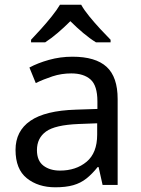

<svg xmlns="http://www.w3.org/2000/svg" viewBox="-20 -786 601 816"><path d="M288 -545Q386 -545 433 -502Q480 -459 480 -365V0H416L399 -76H395Q372 -47 347.5 -27.5Q323 -8 291.5 1Q260 10 215 10Q142 10 94 -28.5Q46 -67 46 -149Q46 -229 109 -272.5Q172 -316 303 -320L394 -323V-355Q394 -422 365 -448Q336 -474 283 -474Q241 -474 203 -461.5Q165 -449 132 -433L105 -499Q140 -518 188 -531.5Q236 -545 288 -545ZM314 -259Q214 -255 175.5 -227Q137 -199 137 -148Q137 -103 164.5 -82Q192 -61 235 -61Q303 -61 348 -98.5Q393 -136 393 -214V-262ZM325 -766Q337 -744 359.5 -716.5Q382 -689 406.5 -662.5Q431 -636 450 -617V-606H388Q362 -622 334 -645.5Q306 -669 279 -696Q252 -669 225 -646Q198 -623 172 -606H112V-617Q131 -637 154.5 -663Q178 -689 200 -716.5Q222 -744 235 -766Z"/></svg>

Font: Noto Sans Cham
Style: Regular
Weight: 400
Designer: Monotype Design Team
Foundry: Monotype Imaging Inc.
Version: Version 2.002